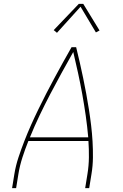

<svg xmlns="http://www.w3.org/2000/svg" viewBox="-20 -981 640 1001"><path d="M43 0 55 -74Q62 -117 76 -159.5Q90 -202 106.5 -244.5Q123 -287 141.5 -328.5Q160 -370 180 -411Q200 -452 221 -493Q242 -534 264 -574.5Q286 -615 308 -655Q330 -695 353 -735H377Q387 -695 396 -655Q405 -615 413.5 -574.5Q422 -534 429.5 -493Q437 -452 443.5 -411Q450 -370 455 -328Q460 -286 462.5 -244Q465 -202 464.5 -159Q464 -116 457 -74L445 0H424L436 -74Q443 -117 443.5 -160.5Q444 -204 441 -246H128Q111 -204 97 -160.5Q83 -117 76 -74L64 0ZM440 -265Q435 -322 427 -378Q419 -434 409 -489.5Q399 -545 387 -600Q375 -655 362 -710Q331 -655 301 -600.5Q271 -546 242 -490.5Q213 -435 186 -378.5Q159 -322 136 -265ZM277 -810 260 -824 391 -961H414L499 -822L480 -812L400 -946Z"/></svg>

Font: Iosevka Curly ThExObl
Style: Regular
Weight: 100
Width: 7
Italic angle: -9°
Monospace: yes
Designer: Belleve Invis
Foundry: Belleve Invis
Version: Version 11.1.0; ttfautohint (v1.8.3)